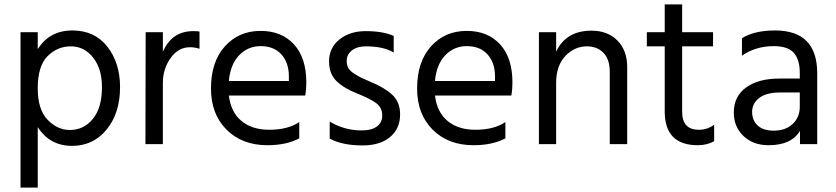

<svg xmlns="http://www.w3.org/2000/svg" viewBox="-20 -653 3790 870"><path d="M151 197H73V-507H151V-430Q204 -515 308 -515Q409 -515 466.5 -441.5Q524 -368 524 -258Q524 -141 463.5 -66.5Q403 8 306 8Q206 8 151 -77ZM151 -253Q151 -156 196 -110Q241 -64 296 -64Q360 -64 401 -114.5Q442 -165 442 -258Q442 -341 402 -392Q362 -443 301 -443Q240 -443 195.5 -398.5Q151 -354 151 -253Z M718 0H639L640 -507H718V-418Q758 -512 856 -512Q874 -512 884 -510V-432Q863 -439 841 -439Q788 -439 753 -390Q718 -341 718 -277Z M1336 -26Q1277 5 1192 5Q1077 5 1006.5 -65.5Q936 -136 936 -252Q936 -373 999 -443Q1062 -513 1161 -513Q1256 -513 1312 -452Q1368 -391 1368 -279Q1368 -247 1363 -220H1017Q1026 -145 1074 -105Q1122 -65 1200 -65Q1285 -65 1336 -100ZM1161 -444Q1104 -444 1064 -403Q1024 -362 1017 -286H1289V-306Q1289 -369 1255 -406.5Q1221 -444 1161 -444Z M1793 -135Q1793 -70 1747.5 -32Q1702 6 1623 6Q1531 6 1474 -25V-102Q1541 -62 1618 -62Q1664 -62 1688 -80Q1712 -98 1712 -129Q1712 -165 1685.5 -185Q1659 -205 1597 -230Q1540 -252 1505.5 -285Q1471 -318 1471 -374Q1471 -437 1518.5 -474.5Q1566 -512 1637 -512Q1716 -512 1764 -490V-415Q1718 -443 1638 -443Q1598 -443 1574.5 -424.5Q1551 -406 1551 -377Q1551 -359 1558 -345.5Q1565 -332 1585.5 -319Q1606 -306 1615.5 -301.5Q1625 -297 1657 -283Q1721 -257 1757 -224Q1793 -191 1793 -135Z M2270 -26Q2211 5 2126 5Q2011 5 1940.5 -65.5Q1870 -136 1870 -252Q1870 -373 1933 -443Q1996 -513 2095 -513Q2190 -513 2246 -452Q2302 -391 2302 -279Q2302 -247 2297 -220H1951Q1960 -145 2008 -105Q2056 -65 2134 -65Q2219 -65 2270 -100ZM2095 -444Q2038 -444 1998 -403Q1958 -362 1951 -286H2223V-306Q2223 -369 2189 -406.5Q2155 -444 2095 -444Z M2822 0H2743V-328Q2743 -384 2714.5 -413.5Q2686 -443 2640 -443Q2583 -443 2541.5 -399Q2500 -355 2500 -277V0H2422V-507H2500V-419Q2545 -514 2660 -514Q2734 -514 2778 -469Q2822 -424 2822 -349Z M3216 -13Q3183 5 3142 5Q2992 5 2992 -148V-443H2911V-507H2992V-633H3071V-507H3211V-443H3071V-146Q3071 -65 3147 -65Q3186 -65 3216 -88Z M3486 -61Q3540 -61 3572 -91.5Q3604 -122 3604 -169V-234H3516Q3452 -234 3420 -209Q3388 -184 3388 -146Q3388 -108 3413 -84.5Q3438 -61 3486 -61ZM3605 -60Q3566 5 3463 5Q3392 5 3348.5 -37Q3305 -79 3305 -143Q3305 -216 3360.5 -256.5Q3416 -297 3512 -297H3604V-323Q3604 -383 3577 -413.5Q3550 -444 3486 -444Q3405 -444 3342 -401V-480Q3399 -515 3492 -515Q3683 -515 3683 -321V0H3605Z"/></svg>

Font: Hind Siliguri
Style: Regular
Weight: 400
Designer: Jyotish Sonowal
Foundry: Indian Type Foundry
Version: Version 1.001;PS 1.0;hotconv 1.0.86;makeotf.lib2.5.63406; tt